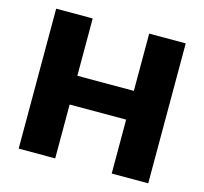

<svg xmlns="http://www.w3.org/2000/svg" viewBox="-102 -815 989 929"><g transform="rotate(15 392.5 -350.5)"><path d="M68 -701H251V-414H534V-701H717V0H534V-270H251V0H68Z"/></g></svg>

Font: Alexandria
Style: Bold
Weight: 700
Designer: Mohamed Gaber
Foundry: Kief Type Foundry
Version: Version 5.100